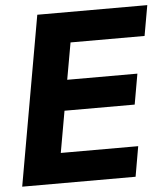

<svg xmlns="http://www.w3.org/2000/svg" viewBox="-52 -772 713 819"><g transform="rotate(-5 304.5 -362.5)"><path d="M138 -725H609L586 -595H269L241 -437.5H541.5L518.5 -307H218L186.5 -129H518L495.5 0H10Z"/></g></svg>

Font: JuliaMono ExtraBoldItalic
Style: Regular
Weight: 800
Italic angle: -9°
Monospace: yes
Designer: cormullion
Foundry: corm
Version: Version 0.049; ttfautohint (v1.8.4)